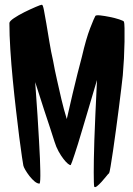

<svg xmlns="http://www.w3.org/2000/svg" viewBox="-20 -765 559 807"><path d="M501 -673.8Q502.9 -669.9 503.4 -646.5Q503.9 -623 503.4 -589.8Q502.9 -556.6 501 -519Q499 -481.4 496.1 -448.2Q494.1 -429.7 489.7 -392.6Q485.4 -355.5 479.5 -310.5Q473.6 -265.6 467.3 -218.3Q460.9 -170.9 455.1 -131.3Q449.2 -91.8 444.8 -65.4Q440.4 -39.1 438.5 -37.1Q434.6 -34.2 425.8 -22.9Q417 -11.7 406.7 -0.5Q396.5 10.7 387.7 17.6Q378.9 24.4 376 19.5Q374 9.8 374 -41Q374 -62.5 374.5 -95.2Q375 -127.9 376.5 -174.8Q377.9 -221.7 380.9 -284.2Q383.8 -346.7 387.7 -428.7Q368.2 -362.3 353 -311.5Q337.9 -260.7 326.7 -223.1Q315.4 -185.5 307.6 -159.7Q299.8 -133.8 293.9 -117.2Q281.2 -78.1 277.3 -71.3Q273.4 -70.3 265.1 -77.1Q256.8 -84 246.6 -97.2Q236.3 -110.4 226.1 -128.9Q215.8 -147.5 209 -169.9Q202.1 -190.4 191.4 -224.6Q181.6 -253.9 166 -301.3Q150.4 -348.6 127.9 -419.9Q133.8 -339.8 137.7 -279.3Q141.6 -218.8 144 -173.8Q146.5 -128.9 147.9 -98.1Q149.4 -67.4 149.4 -46.9Q150.4 0 146.5 6.8Q136.7 6.8 125.5 -2.4Q114.3 -11.7 104 -24.9Q93.8 -38.1 86.4 -50.8Q79.1 -63.5 78.1 -69.3Q77.1 -73.2 72.3 -105.5Q67.4 -137.7 61 -188Q54.7 -238.3 47.4 -301.3Q40 -364.3 33.7 -429.7Q27.3 -495.1 23.4 -557.1Q19.5 -619.1 19.5 -668Q19.5 -675.8 39.1 -689Q58.6 -702.1 83.5 -714.4Q108.4 -726.6 129.9 -735.8Q151.4 -745.1 156.2 -745.1Q160.2 -745.1 164.6 -722.7Q168.9 -700.2 174.8 -666Q180.7 -631.8 187.5 -589.8Q194.3 -547.9 203.1 -509.8Q210 -470.7 219.7 -428.7Q227.5 -392.6 237.8 -349.1Q248 -305.7 260.7 -264.6Q274.4 -324.2 285.6 -372.6Q296.9 -420.9 305.7 -455.1Q316.4 -495.1 324.2 -526.4Q341.8 -602.5 358.9 -646.5Q376 -690.4 380.9 -698.2Q383.8 -702.1 401.9 -700.2Q419.9 -698.2 441.4 -693.8Q462.9 -689.5 481 -683.6Q499 -677.7 501 -673.8Z"/></svg>

Font: Jolly Lodger
Style: Regular
Weight: 400
Designer: Stuart Sandler
Foundry: Font Diner, Inc
Version: Version 1.000